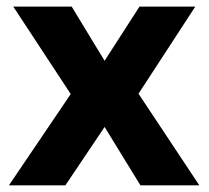

<svg xmlns="http://www.w3.org/2000/svg" viewBox="-20 -558 629 578"><path d="M20 -538.1H195.8L294.9 -375L399.9 -538.1H567.9L397 -275.9L580.1 0H402.8L294.9 -175.8L176.8 0H6.8L192.9 -274.9Z"/></svg>

Font: Montserrat-SemiBold
Style: Regular
Weight: 600
Designer: Julieta Ulanovsky
Foundry: Julieta Ulanovsky
Version: Version 6.001